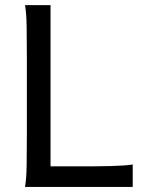

<svg xmlns="http://www.w3.org/2000/svg" viewBox="-20 -733 567 753"><path d="M287.6 -80.6Q323.7 -80.6 356 -80.8Q388.2 -81.1 415.5 -81.8Q442.9 -82.5 464.4 -84Q485.8 -85.4 500.5 -87.9V0H78.1Q83.5 -29.3 84.5 -84.7Q85.4 -140.1 85.4 -212.4V-500.5Q85.4 -572.8 84.5 -628.2Q83.5 -683.6 78.1 -712.9H178.2V-80.6Z"/></svg>

Font: Andika Eur
Style: Regular
Weight: 400
Designer: Victor Gaultney, Annie Olsen, Julie Remington, Don Collingsworth, Eric Hays, Becca Hirsbrunner
Foundry: SIL International
Version: Version 5.000